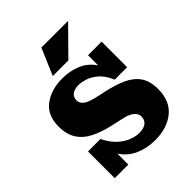

<svg xmlns="http://www.w3.org/2000/svg" viewBox="-203 -819 940 940"><g transform="rotate(-45 267.5 -348.5)"><path d="M320 9Q264 9 217.5 -11.5Q171 -32 142.5 -75Q114 -118 111 -185H134Q156 -140 184 -115.5Q212 -91 239.5 -81Q267 -71 289 -71Q321 -71 337.5 -84Q354 -97 354 -120Q354 -135 345 -146.5Q336 -158 319 -166.5Q302 -175 276 -180L225 -191Q162 -205 119 -227Q76 -249 54 -284.5Q32 -320 32 -372Q32 -451 83.5 -489Q135 -527 211 -527Q263 -527 307 -509Q351 -491 379.5 -450Q408 -409 411 -341H389Q370 -386 343 -409Q316 -432 289.5 -440Q263 -448 244 -448Q218 -448 201.5 -436.5Q185 -425 185 -402Q185 -387 193.5 -376.5Q202 -366 218.5 -358.5Q235 -351 260 -345L310 -334Q372 -321 416 -301Q460 -281 483.5 -247.5Q507 -214 507 -159Q507 -76 455 -33.5Q403 9 320 9ZM48 0V-185H111L142 -136V0ZM411 -341 381 -390V-518H475V-341ZM187 -568 246 -706H431L295 -568Z"/></g></svg>

Font: Montagu Slab
Style: Bold
Weight: 700
Designer: Florian Karsten
Foundry: Florian Karsten
Version: Version 1.000